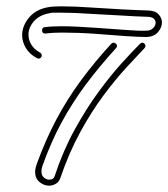

<svg xmlns="http://www.w3.org/2000/svg" viewBox="-20 -564 532 607"><path d="M97 -380Q73 -393 61.5 -412.5Q50 -432 50 -453Q50 -482 71.5 -508Q93 -534 131 -541Q146 -544 173 -544Q194 -544 219.5 -543Q245 -542 272 -540Q317 -537 363.5 -534.5Q410 -532 445 -531Q470 -531 481 -519Q492 -507 492 -493Q492 -477 479.5 -462.5Q467 -448 444 -447Q420 -447 375.5 -450Q331 -453 283 -457Q255 -459 227.5 -460Q200 -461 177 -461Q145 -461 125 -458H123Q113 -458 113 -468Q113 -477 121 -478Q142 -481 174 -481Q199 -481 227.5 -479.5Q256 -478 285 -476Q332 -473 375.5 -469.5Q419 -466 443 -467Q456 -467 464 -475Q472 -483 472 -492Q472 -500 465.5 -505.5Q459 -511 444 -511Q409 -512 362.5 -515Q316 -518 271 -520Q243 -522 217.5 -523Q192 -524 172 -524Q160 -524 150.5 -524Q141 -524 135 -522Q104 -516 87 -496.5Q70 -477 70 -454Q70 -438 79 -423Q88 -408 106 -398Q112 -395 112 -389Q112 -384 107.5 -380.5Q103 -377 97 -380ZM135 23Q119 23 105 11.5Q91 0 91 -21Q91 -30 96 -45Q124 -122 158 -186Q192 -250 235 -308.5Q278 -367 332 -426Q335 -429 339 -429Q345 -429 348.5 -423.5Q352 -418 347 -412Q294 -354 251.5 -297Q209 -240 175 -177.5Q141 -115 114 -39Q111 -30 111 -22Q111 -9 119 -2.5Q127 4 135 4Q150 4 153 -8Q180 -89 216.5 -155Q253 -221 291.5 -273.5Q330 -326 364.5 -364Q399 -402 423 -426Q426 -429 430 -429Q435 -429 438.5 -423.5Q442 -418 437 -412Q414 -388 379.5 -350.5Q345 -313 307 -262Q269 -211 233.5 -146Q198 -81 171 -2Q167 11 156.5 17Q146 23 135 23Z"/></svg>

Font: Neonderthaw
Style: Regular
Weight: 400
Designer: Robert E. Leuschke
Foundry: Robert E. Leuschke
Version: Version 1.010; ttfautohint (v1.8.3)